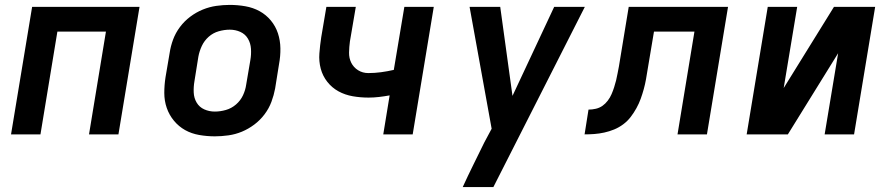

<svg xmlns="http://www.w3.org/2000/svg" viewBox="-20 -548 3640 783"><path d="M25 0 111 -520H549L463 0H343L412 -419H214L145 0Z M856 8Q824 8 792.5 2.5Q761 -3 735 -17.5Q709 -32 689.5 -55.5Q670 -79 660 -108Q650 -137 650 -169Q650 -201 655 -233L672 -333Q676 -360 686 -387Q696 -414 714 -438Q732 -462 756 -480Q780 -498 807 -509Q834 -520 862 -524Q890 -528 917 -528Q949 -528 980.5 -522.5Q1012 -517 1038.5 -502.5Q1065 -488 1084.5 -464.5Q1104 -441 1113.5 -412Q1123 -383 1123.5 -351Q1124 -319 1118 -287L1102 -187Q1097 -160 1087 -133Q1077 -106 1059 -82Q1041 -58 1017 -40Q993 -22 966.5 -11Q940 0 911.5 4Q883 8 856 8ZM856 -93Q878 -93 901 -99.5Q924 -106 942.5 -122Q961 -138 971 -159.5Q981 -181 984 -203L1001 -303Q1005 -326 1003.5 -349Q1002 -372 991 -390.5Q980 -409 960 -418Q940 -427 917 -427Q895 -427 872 -420.5Q849 -414 831 -398Q813 -382 803 -360.5Q793 -339 789 -317L773 -217Q769 -194 770 -171Q771 -148 782 -129.5Q793 -111 813 -102Q833 -93 856 -93Z M1543 0 1569 -159Q1547 -155 1525.5 -152.5Q1504 -150 1483 -150Q1450 -150 1418.5 -155.5Q1387 -161 1360.5 -175.5Q1334 -190 1315 -214Q1296 -238 1288 -268Q1280 -298 1282.5 -330.5Q1285 -363 1290 -396L1311 -520H1431L1407 -379Q1404 -357 1403.5 -334Q1403 -311 1412.5 -292Q1422 -273 1440.5 -261.5Q1459 -250 1482 -250Q1508 -250 1534 -253.5Q1560 -257 1586 -263L1629 -520H1749L1663 0Z M1867 215Q1888 169 1910.5 123.5Q1933 78 1955 33L1985 -23L1895 -520H2020L2070 -157L2240 -520H2365Q2271 -336 2178.5 -152.5Q2086 31 1992 215Z M2743 0 2812 -419H2647L2621 -264Q2618 -245 2614.5 -225Q2611 -205 2605.5 -185Q2600 -165 2593 -145.5Q2586 -126 2575.5 -107Q2565 -88 2552 -71Q2539 -54 2521.5 -41Q2504 -28 2484.5 -20Q2465 -12 2444.5 -7.5Q2424 -3 2404 -1.5Q2384 0 2364 0L2380 -101Q2395 -101 2410 -104.5Q2425 -108 2437 -116.5Q2449 -125 2458.5 -137.5Q2468 -150 2474 -164Q2480 -178 2484.5 -192Q2489 -206 2492.5 -220Q2496 -234 2498.5 -248.5Q2501 -263 2504 -277L2544 -520H2949L2863 0Z M3025 0 3111 -520H3231L3176 -189L3381 -520H3549L3463 0H3343L3398 -331L3193 0Z"/></svg>

Font: Iosevka Aile Oblique
Style: Bold
Weight: 700
Italic angle: -9°
Designer: Belleve Invis
Foundry: Belleve Invis
Version: Version 31.1.0; ttfautohint (v1.8.4)